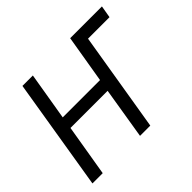

<svg xmlns="http://www.w3.org/2000/svg" viewBox="-127 -695 859 859"><g transform="rotate(-45 302.5 -265.0)"><path d="M15 0 102 -530H168L130 -303H366L404 -530H605L595 -472H459L381 0H316L356 -245H121L80 0Z"/></g></svg>

Font: Iosevka Curly LtExObl
Style: Regular
Weight: 300
Width: 7
Italic angle: -9°
Monospace: yes
Designer: Belleve Invis
Foundry: Belleve Invis
Version: Version 11.1.0; ttfautohint (v1.8.3)